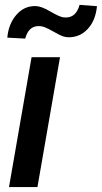

<svg xmlns="http://www.w3.org/2000/svg" viewBox="-20 -761 415 781"><path d="M132.3 0H16.6L108.4 -528.3H224.1ZM374.5 -735.8Q368.7 -677.7 337.2 -643.6Q305.7 -609.4 259.8 -609.4Q248 -609.4 237.1 -612.8Q226.1 -616.2 200 -631.1Q173.8 -646 161.1 -650.6Q148.4 -655.3 134.3 -654.8Q95.7 -653.3 82.5 -604L9.8 -607.9Q14.6 -663.6 46.4 -700.4Q78.1 -737.3 125 -736.3Q148.4 -735.8 185.1 -714.1Q221.7 -692.4 238.3 -690.4L250.5 -689.9Q290 -691.4 303.7 -741.2Z"/></svg>

Font: Roboto Medium
Style: Italic
Weight: 500
Italic angle: -12°
Designer: Google
Version: Version 2.134; 2016